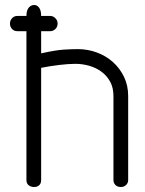

<svg xmlns="http://www.w3.org/2000/svg" viewBox="-20 -748 581 770"><path d="M49 -623Q37 -623 28.5 -631.5Q20 -640 20 -654Q20 -666 28.5 -675Q37 -684 49 -684H86Q86 -706 95 -717Q104 -728 117 -728Q129 -728 137 -717Q145 -706 145 -684H182Q193 -684 202 -675Q211 -666 211 -654Q211 -640 202 -631.5Q193 -623 182 -623H145V-534Q203 -547 236 -549Q269 -551 292 -551Q332 -551 368.5 -537.5Q405 -524 433 -499Q461 -474 477.5 -439.5Q494 -405 494 -363V-26Q494 -14 485.5 -6Q477 2 465 2Q451 2 443 -6Q435 -14 435 -26V-363Q435 -396 422 -420Q409 -444 387.5 -460Q366 -476 338.5 -484Q311 -492 282 -492Q255 -492 217.5 -487.5Q180 -483 145 -476V-26Q145 -12 137 -5Q129 2 117 2Q104 2 95 -5Q86 -12 86 -26V-623Z"/></svg>

Font: VDS
Style: Thin
Weight: 100
Width: 0
Designer: artmaker
Foundry: artmaker
Version: Version 1.000 2012 initial release